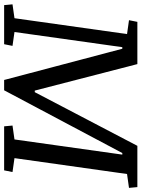

<svg xmlns="http://www.w3.org/2000/svg" viewBox="105 -806 701 952"><g transform="rotate(90 456.0 -330.5)"><path d="M199.7 0H5.9L2 -41.5L70.8 -51.3L149.4 -609.4L80.6 -619.1L88.9 -660.6H298.3L429.7 -151.9H437.5L703.6 -660.6H908.2L912.1 -619.1L843.3 -609.4L764.6 -51.3L833.5 -41.5L825.2 0H606.9L603 -41.5L671.9 -51.3L747.1 -585.9H739.3L428.2 0H377L222.2 -585.9H214.4L139.2 -51.3L208 -41.5Z"/></g></svg>

Font: NoticiaText-Italic
Style: Italic
Weight: 400
Italic angle: -8°
Designer: JM Sole
Foundry: JM Sole
Version: Version 1.003